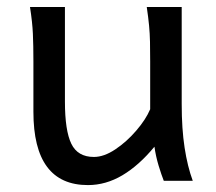

<svg xmlns="http://www.w3.org/2000/svg" viewBox="-20 -518 619 550"><path d="M532.2 0H449.2Q442.4 -17.1 434.3 -43.7Q426.3 -70.3 422.4 -97.7Q377.9 -43.9 330.6 -15.9Q283.2 12.2 231.9 12.2Q75.7 12.2 75.7 -197.8Q75.7 -201.2 75.7 -222.2Q75.7 -243.2 75.7 -269.8Q75.7 -296.4 75.7 -317.4Q75.7 -338.4 75.7 -341.8Q75.7 -388.2 74.2 -421.1Q72.8 -454.1 65.9 -498H166V-227.1Q166 -144 184.3 -106.2Q202.6 -68.4 249 -68.4Q277.8 -68.4 310.3 -90.1Q342.8 -111.8 370.1 -143.6Q397.5 -175.3 410.2 -205.1V-341.8Q410.2 -374 409.7 -397.9Q409.2 -421.9 407 -445.1Q404.8 -468.3 400.4 -498H500.5V-219.7Q500.5 -148.9 508.8 -95Q517.1 -41 532.2 0Z"/></svg>

Font: Kanchenjunga
Style: Regular
Weight: 400
Designer: Becca Hirsbrunner Spalinger
Foundry: SIL International
Version: Version 2.001